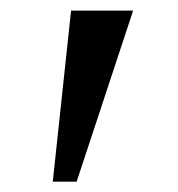

<svg xmlns="http://www.w3.org/2000/svg" viewBox="-20 -845 336 362"><path d="M231 -825 124.5 -502.5H79.5L114 -825Z"/></svg>

Font: Merriweather 48pt
Style: Regular
Weight: 400
Version: Version 2.100